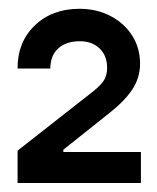

<svg xmlns="http://www.w3.org/2000/svg" viewBox="-20 -913 349 428"><path d="M19.2 -505.1H294.1V-574.2H121.2V-579.3L222.8 -660.2Q257.4 -687.2 274.8 -713.4Q292.2 -739.6 292.2 -771.1Q292.2 -806.4 274.5 -833.9Q256.8 -861.5 226.2 -877.4Q195.6 -893.4 157.2 -893.4Q96.4 -893.4 57.8 -856.5Q19.1 -819.7 19.1 -760.2H92.2Q92.2 -788.9 109.7 -805Q127.3 -821.1 157.9 -821.1Q185.2 -821.1 202 -805Q218.8 -788.9 218.8 -761.5Q218.8 -745.7 212 -734.4Q205.2 -723.2 186.6 -708.5L19.2 -577.2Z"/></svg>

Font: Estedad-FD VF
Style: Regular
Weight: 100
Designer: Amin Abedi
Version: Version 7.3